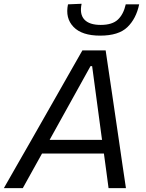

<svg xmlns="http://www.w3.org/2000/svg" viewBox="-43 -974 754 994"><path d="M-23 0Q10 -58 46.5 -121.8Q83 -185.5 116 -243L255.5 -488Q291 -551 321.5 -604.2Q352 -657.5 383.5 -713H504Q512 -659.5 519.8 -606Q527.5 -552.5 537.5 -487L573.5 -241.5Q582 -182.5 591.2 -119.5Q600.5 -56.5 609 0H519Q513.5 -43 507.2 -88.8Q501 -134.5 495 -179H174.5Q149.5 -134.5 124.5 -89.2Q99.5 -44 75 0ZM217.5 -256.5 214 -250H485.5L484.5 -255L434 -631.5H425.5ZM475.5 -789.5Q381 -789.5 337.5 -834.8Q294 -880 309 -951.5L379.5 -954.5Q368 -900.5 393.8 -872.8Q419.5 -845 478.5 -845Q538 -845 567.2 -872.5Q596.5 -900 608 -951.5H677.5Q662 -877.5 616.5 -833.5Q571 -789.5 475.5 -789.5Z"/></svg>

Font: Commissioner
Style: Italic
Weight: 400
Italic angle: -12°
Designer: Kostas Bartsokas
Foundry: Kostas Bartsokas
Version: Version 1.000; ttfautohint (v1.8.3)